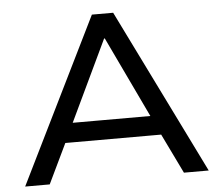

<svg xmlns="http://www.w3.org/2000/svg" viewBox="-51 -762 934 818"><g transform="rotate(-5 416.0 -352.5)"><path d="M24 0 371 -705H462L809 0H703L606 -200L656 -170H175L225 -200L129 0ZM414 -599 239 -231 210 -253H621L592 -231L417 -599Z"/></g></svg>

Font: Nunito Sans 10pt SemiExpanded Medium
Style: Regular
Weight: 500
Width: 6
Designer: Vernon Adams
Foundry: Vernon Adams
Version: Version 3.101;gftools[0.9.27]